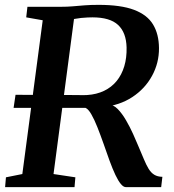

<svg xmlns="http://www.w3.org/2000/svg" viewBox="-20 -771 718 791"><path d="M1 0 4.5 -40.5 72 -54 156 -687.5 88 -699.5 93 -743H230Q257.5 -743 280.2 -745Q303 -747 328 -749Q353 -751 386 -751Q478 -751 532.2 -730.5Q586.5 -710 610.5 -670.2Q634.5 -630.5 635 -573Q635.5 -512 606.5 -458.8Q577.5 -405.5 525 -371Q472.5 -336.5 402.5 -330L428 -339.5Q446.5 -340.5 464.8 -322Q483 -303.5 499.2 -275.5Q515.5 -247.5 528.2 -219.2Q541 -191 548.5 -172.5Q562.5 -140 572.5 -115.8Q582.5 -91.5 592.5 -75.2Q602.5 -59 615.8 -51Q629 -43 649 -42.5L644 0H499Q488.5 0 477.8 -13Q467 -26 455.5 -50.2Q444 -74.5 431.5 -108.5Q419 -144 406.2 -180Q393.5 -216 381 -247.5Q368.5 -279 356.2 -300.2Q344 -321.5 332.5 -326.5Q328.5 -326.5 318.2 -326.5Q308 -326.5 288.2 -326.5Q268.5 -326.5 235.8 -326.5Q203 -326.5 154 -326.5Q105 -326.5 36 -326.5L44 -380.5Q102 -380 145.8 -379.8Q189.5 -379.5 221 -379.5Q252.5 -379.5 273.8 -379.5Q295 -379.5 308.5 -379.2Q322 -379 329 -379.2Q336 -379.5 339 -379.5Q378 -382 408.8 -396.8Q439.5 -411.5 460.5 -437.2Q481.5 -463 492 -498Q502.5 -533 501.5 -575.5Q500 -637 466.5 -668.2Q433 -699.5 361 -699.5Q353.5 -699.5 340.8 -699Q328 -698.5 313.8 -697Q299.5 -695.5 286.5 -693Q273.5 -690.5 265.5 -687L289 -724L200.5 -54L290.5 -40.5L287 0Z"/></svg>

Font: Merriweather 36pt SemiBold
Style: Italic
Weight: 600
Italic angle: -7.8°
Version: Version 2.101